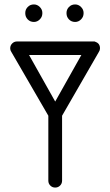

<svg xmlns="http://www.w3.org/2000/svg" viewBox="-20 -846 497 866"><path d="M26 -628Q26 -641 35 -650Q44 -659 57 -659H400Q402 -659 403 -659Q404 -659 406 -659Q407 -658 409 -658Q410 -658 411 -657Q431 -650 431 -628Q431 -619 426 -612L260 -324V-31Q260 -18 251 -9Q242 0 229 0Q216 0 207 -9Q198 -18 198 -31V-324L31 -612Q26 -619 26 -628ZM229 -388 347 -598H111ZM280 -788Q280 -803 291 -814.5Q302 -826 319 -826Q334 -826 345.5 -814.5Q357 -803 357 -788V-786Q357 -770 345.5 -758.5Q334 -747 319 -747Q302 -747 291 -758.5Q280 -770 280 -786ZM94 -788Q94 -803 105 -814.5Q116 -826 133 -826Q148 -826 159.5 -814.5Q171 -803 171 -788V-786Q171 -770 159.5 -758.5Q148 -747 133 -747Q116 -747 105 -758.5Q94 -770 94 -786Z"/></svg>

Font: Libertine Sup Medium
Style: Regular
Weight: 500
Designer: Bastien Sozeau
Foundry: NBR — Bastien Sozeau
Version: Version 2.003; ttfautohint (v1.8.4.7-5d5b);gftools[0.9.33]